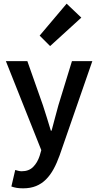

<svg xmlns="http://www.w3.org/2000/svg" viewBox="-20 -824 535 1046"><path d="M106 202Q86 202 71 199.5Q56 197 42 192L63 102Q70 104 79.5 106.5Q89 109 98 109Q137 109 160.5 85.5Q184 62 196 25L205 -6L12 -491H129L214 -250Q225 -218 235.5 -182.5Q246 -147 257 -112H261Q270 -146 279.5 -181.5Q289 -217 298 -250L372 -491H483L305 22Q290 64 272 97Q254 130 230.5 153.5Q207 177 176.5 189.5Q146 202 106 202ZM253 -573 196 -630 343 -804 423 -728Z"/></svg>

Font: Giro Sans Semibold
Style: Regular
Weight: 600
Designer: Paul D. Hunt
Foundry: Adobe Systems Incorporated
Version: Version 1.000;PS 1.0;hotconv 1.0.88;makeotf.lib2.5.647800